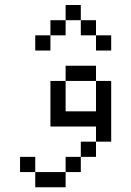

<svg xmlns="http://www.w3.org/2000/svg" viewBox="-20 -708 540 790"><path d="M437.5 -500V-562.5H375V-500ZM125 0V62.5H250V0ZM125 0V-62.5H62.5V0ZM250 0H312.5V-62.5H250ZM312.5 -62.5H375V-125H312.5ZM375 -125H437.5Q437.5 -125 437.5 -375H375Q375 -375 375 -250H250Q250 -250 250 -375H187.5V-187.5H375ZM250 -375H375V-437.5H250ZM187.5 -562.5H125V-500H187.5ZM187.5 -562.5H250V-625H187.5ZM375 -562.5V-625H312.5V-562.5ZM250 -625H312.5V-687.5H250Z"/></svg>

Font: CalcUnifontExMono
Style: Regular
Weight: 500
Version: Version 15.0.06